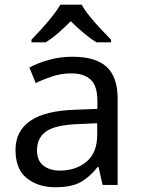

<svg xmlns="http://www.w3.org/2000/svg" viewBox="-20 -786 601 816"><path d="M288.1 -544.9Q386.2 -544.9 433.1 -502Q480 -459 480 -365.2V0H416L398.9 -76.2H395Q359.9 -32.2 321 -11.2Q282.2 9.8 214.8 9.8Q142.1 9.8 94 -28.6Q45.9 -66.9 45.9 -148.9Q45.9 -229 108.9 -272.5Q171.9 -315.9 303.2 -319.8L394 -323.2V-355Q394 -421.9 365 -448Q335.9 -474.1 283.2 -474.1Q241.2 -474.1 203.1 -461.7Q165 -449.2 131.8 -433.1L105 -499Q140.1 -518.1 188 -531.5Q235.8 -544.9 288.1 -544.9ZM393.1 -262.2 314 -258.8Q213.9 -254.9 175.5 -227.1Q137.2 -199.2 137.2 -147.9Q137.2 -103 164.6 -82Q191.9 -61 234.9 -61Q301.8 -61 347.4 -98.6Q393.1 -136.2 393.1 -213.9ZM327.1 -766.1Q338.9 -744.1 361.3 -716.6Q383.8 -689 408.4 -662.6Q433.1 -636.2 452.1 -617.2V-606H390.1Q363.8 -622.1 335.9 -645.5Q308.1 -668.9 280.8 -695.8Q253.9 -668.9 227.1 -645.5Q200.2 -622.1 173.8 -606H113.8V-617.2Q131.8 -636.2 156 -662.6Q180.2 -689 202.1 -716.6Q224.1 -744.1 236.8 -766.1Z"/></svg>

Font: Defago Noto Sans
Style: Regular
Weight: 400
Designer: John M. Durdin
Foundry: Lao IT Dev Co., Ltd.
Version: Version 1.000 2007 initial release